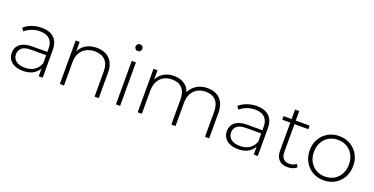

<svg xmlns="http://www.w3.org/2000/svg" viewBox="-26 -1445 4214 2165"><g transform="rotate(20 2081.5 -363.0)"><path d="M435 0V-119L433 -137V-333Q433 -406 393.5 -444Q354 -482 278 -482Q224 -482 177.5 -463.5Q131 -445 98 -416L73 -452Q112 -487 167 -506.5Q222 -526 282 -526Q379 -526 431 -477Q483 -428 483 -331V0ZM247 4Q189 4 146.5 -14.5Q104 -33 81.5 -67Q59 -101 59 -145Q59 -185 77.5 -217.5Q96 -250 139 -270.5Q182 -291 254 -291H446V-252H255Q174 -252 141.5 -222Q109 -192 109 -147Q109 -97 147 -67Q185 -37 254 -37Q320 -37 365.5 -67Q411 -97 433 -154L447 -120Q426 -63 375.5 -29.5Q325 4 247 4Z M689 0V-522H737V-377L730 -393Q754 -455 809 -490.5Q864 -526 944 -526Q1008 -526 1055.5 -501.5Q1103 -477 1129.5 -427.5Q1156 -378 1156 -305V0H1106V-301Q1106 -389 1061.5 -435Q1017 -481 937 -481Q876 -481 831 -456Q786 -431 762.5 -386Q739 -341 739 -278V0Z M1362 0V-522H1412V0ZM1387 -649Q1370 -649 1358 -661Q1346 -673 1346 -689Q1346 -706 1358 -718Q1370 -730 1387 -730Q1405 -730 1416.5 -718.5Q1428 -707 1428 -690Q1428 -673 1416.5 -661Q1405 -649 1387 -649Z M1623 0V-522H1671V-378L1664 -394Q1687 -455 1741 -490.5Q1795 -526 1871 -526Q1949 -526 2002.5 -486.5Q2056 -447 2070 -369L2053 -376Q2074 -443 2132 -484.5Q2190 -526 2273 -526Q2336 -526 2382.5 -501.5Q2429 -477 2455 -427.5Q2481 -378 2481 -305V0H2431V-301Q2431 -389 2388 -435Q2345 -481 2268 -481Q2209 -481 2166 -456Q2123 -431 2100 -386Q2077 -341 2077 -278V0H2027V-301Q2027 -389 1984 -435Q1941 -481 1864 -481Q1805 -481 1762 -456Q1719 -431 1696 -386Q1673 -341 1673 -278V0Z M3016 0V-119L3014 -137V-333Q3014 -406 2974.5 -444Q2935 -482 2859 -482Q2805 -482 2758.5 -463.5Q2712 -445 2679 -416L2654 -452Q2693 -487 2748 -506.5Q2803 -526 2863 -526Q2960 -526 3012 -477Q3064 -428 3064 -331V0ZM2828 4Q2770 4 2727.5 -14.5Q2685 -33 2662.5 -67Q2640 -101 2640 -145Q2640 -185 2658.5 -217.5Q2677 -250 2720 -270.5Q2763 -291 2835 -291H3027V-252H2836Q2755 -252 2722.5 -222Q2690 -192 2690 -147Q2690 -97 2728 -67Q2766 -37 2835 -37Q2901 -37 2946.5 -67Q2992 -97 3014 -154L3028 -120Q3007 -63 2956.5 -29.5Q2906 4 2828 4Z M3422 4Q3353 4 3316.5 -34Q3280 -72 3280 -138V-636H3330V-143Q3330 -93 3355 -66Q3380 -39 3427 -39Q3476 -39 3508 -68L3529 -33Q3509 -14 3480.5 -5Q3452 4 3422 4ZM3184 -479V-522H3496V-479Z M3853 4Q3778 4 3719.5 -30Q3661 -64 3626.5 -124Q3592 -184 3592 -261Q3592 -339 3626.5 -398.5Q3661 -458 3719.5 -492Q3778 -526 3853 -526Q3928 -526 3987 -492Q4046 -458 4080 -398.5Q4114 -339 4114 -261Q4114 -184 4080 -124Q4046 -64 3987 -30Q3928 4 3853 4ZM3853 -41Q3913 -41 3961 -68.5Q4009 -96 4036 -146Q4063 -196 4063 -261Q4063 -327 4036 -376.5Q4009 -426 3961 -453.5Q3913 -481 3853 -481Q3793 -481 3745.5 -453.5Q3698 -426 3670.5 -376.5Q3643 -327 3643 -261Q3643 -196 3670.5 -146Q3698 -96 3745.5 -68.5Q3793 -41 3853 -41Z"/></g></svg>

Font: Montserrat Thin Light
Style: Regular
Weight: 300
Version: Version 9.000